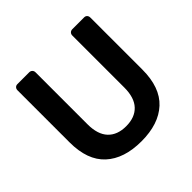

<svg xmlns="http://www.w3.org/2000/svg" viewBox="-175 -877 1063 1063"><g transform="rotate(-45 357.0 -345.0)"><path d="M358 10Q222 10 147 -59Q72 -128 72 -268V-675Q72 -686 78.5 -693Q85 -700 96 -700H188Q199 -700 206 -693Q213 -686 213 -675V-268Q213 -189 250.5 -149Q288 -109 357 -109Q426 -109 463.5 -149Q501 -189 501 -268V-675Q501 -686 508 -693Q515 -700 526 -700H618Q629 -700 635.5 -693Q642 -686 642 -675V-268Q642 -128 567.5 -59Q493 10 358 10Z"/></g></svg>

Font: Rubik AZ
Style: Regular
Weight: 500
Designer: Hubert and Fischer
Foundry: Hubert & Fischer
Version: Version 2.000